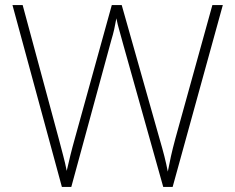

<svg xmlns="http://www.w3.org/2000/svg" viewBox="-20 -827 921 754"><path d="M855 -807 658 -93H621L464 -652Q456 -683 449 -706.5Q442 -730 437 -755Q433 -732 428.5 -712Q424 -692 417 -669L260 -93H223L29 -807H69L210 -285Q220 -246 228 -216.5Q236 -187 242 -156Q249 -187 256.5 -217.5Q264 -248 275 -287L419 -807H458L606 -284Q618 -243 625.5 -213.5Q633 -184 639 -153Q645 -185 651.5 -214Q658 -243 669 -284L814 -807Z"/></svg>

Font: Noto Sans Telugu UI ExtraLight
Style: Regular
Weight: 200
Designer: Jelle Bosma - Monotype Design Team
Foundry: Monotype Imaging Inc.
Version: Version 2.005; ttfautohint (v1.8.4.7-5d5b)